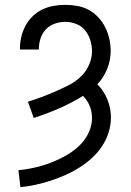

<svg xmlns="http://www.w3.org/2000/svg" viewBox="-20 -763 540 791"><path d="M64 8 56 -62Q81 -64 106 -69Q131 -74 155 -81Q179 -88 202.5 -98Q226 -108 248 -120Q270 -132 290 -148Q310 -164 325.5 -184Q341 -204 350 -228Q359 -252 359 -277Q359 -303 349.5 -326.5Q340 -350 322 -368Q275 -339 223.5 -316.5Q172 -294 119 -277L95 -344Q124 -353 152 -363.5Q180 -374 207.5 -386Q235 -398 262 -411.5Q289 -425 311 -445.5Q333 -466 346 -494Q359 -522 359 -552Q359 -575 352 -597.5Q345 -620 330.5 -638Q316 -656 294 -664.5Q272 -673 249 -673Q227 -673 205.5 -665.5Q184 -658 169 -642Q154 -626 147 -604.5Q140 -583 140 -560V-559H62V-561Q62 -586 67.5 -610Q73 -634 84.5 -656Q96 -678 114 -695.5Q132 -713 153.5 -723.5Q175 -734 199.5 -738.5Q224 -743 249 -743Q274 -743 299 -738.5Q324 -734 346 -722Q368 -710 385.5 -691Q403 -672 414 -649.5Q425 -627 430.5 -602.5Q436 -578 436 -553Q436 -515 421.5 -479Q407 -443 381 -416Q408 -389 422.5 -353Q437 -317 437 -279Q437 -247 427 -216Q417 -185 399 -158.5Q381 -132 357 -110.5Q333 -89 306 -72Q279 -55 249.5 -42Q220 -29 189.5 -19Q159 -9 127.5 -2Q96 5 64 8Z"/></svg>

Font: Iosevka Algr
Style: Regular
Weight: 400
Monospace: yes
Designer: Belleve Invis
Foundry: Belleve Invis
Version: Version 26.0.2; ttfautohint (v1.8.3)